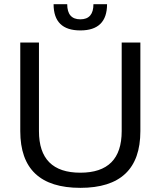

<svg xmlns="http://www.w3.org/2000/svg" viewBox="-20 -904 777 929"><path d="M78.1 -269.5V-698.2H168.5V-269.5Q168.5 -68.4 368.7 -68.4Q568.8 -68.4 568.8 -269.5V-698.2H659.2V-269.5Q659.2 4.9 368.7 4.9Q78.1 4.9 78.1 -269.5ZM239.3 -883.8H305.2Q305.2 -810.5 368.7 -810.5Q432.1 -810.5 432.1 -883.8H498Q498 -756.8 368.7 -756.8Q239.3 -756.8 239.3 -883.8Z"/></svg>

Font: Voltera
Style: Regular
Weight: 400
Designer: Bernd Montag
Version: Version 1.301